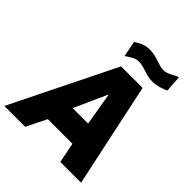

<svg xmlns="http://www.w3.org/2000/svg" viewBox="-275 -1098 1256 1256"><g transform="rotate(45 353.0 -470.0)"><path d="M658 -825 650 -940C620 -934 589 -901 544 -901C502 -901 453 -934 387 -934C341 -934 310 -916 279 -896L300 -787C339 -810 354 -828 393 -828C445 -828 485 -797 546 -797C587 -797 631 -812 658 -825ZM-25 0H168L237 -140H465L493 0H685L531 -723H332ZM301 -306 405 -537 444 -306Z"/></g></svg>

Font: United Sans Black
Style: Italic
Weight: 900
Italic angle: -8°
Designer: Pablo Impallari, Rodrigo Fuenzalida (Modified by Dan O. Williams)
Version: Version 1.000;PS 001.000;hotconv 1.0.88;makeotf.lib2.5.64775